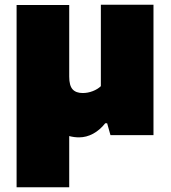

<svg xmlns="http://www.w3.org/2000/svg" viewBox="-20 -570 720 810"><path d="M627.5 -550V0H446L432 -50H424Q401.5 -21.5 373 -6Q344.5 9.5 313.5 9.5Q292.5 9.5 272 4V220H50V-549H272V-247Q272 -209 286.2 -193.2Q300.5 -177.5 329 -177.5Q350.5 -177.5 371.2 -185.5Q392 -193.5 405.5 -206.5V-550Z"/></svg>

Font: Encode Sans Semi Expanded Black
Style: Regular
Weight: 900
Width: 6
Designer: Multiple Designers
Foundry: Impallari Type
Version: Version 2.000